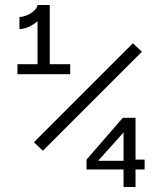

<svg xmlns="http://www.w3.org/2000/svg" viewBox="-20 -750 660 770"><path d="M130.5 -730H166.5Q166.5 -708 149.5 -685.5Q132.5 -663 107 -648.2Q81.5 -633.5 58 -633.5V-682Q70.5 -682 87 -688.5Q103.5 -695 116 -706.2Q128.5 -717.5 130.5 -730ZM130.5 -452.5V-730H179.5V-452.5ZM50 -492.5H261.5V-452.5H50ZM549 -542.5 152 -145.5 116 -179.5 513 -576.5ZM475.5 0V-236.5L489.5 -234.5L367.5 -98.5L356 -105H490.5L501 -110H560V-70.5H327V-110L472.5 -277.5H523.5V0Z"/></svg>

Font: Monaspace Xenon Var
Style: Regular
Weight: 400
Designer: Riley Cran and the Lettermatic Team
Version: Version 1.000 (Monaspace Xenon Var)